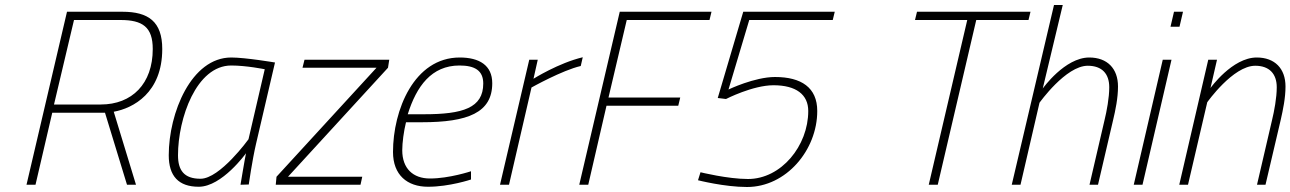

<svg xmlns="http://www.w3.org/2000/svg" viewBox="-20 -739 5162 768"><path d="M591 -543C591 -404 508 -321 383 -321H196L276 -659H462C550 -659 591 -631 591 -543ZM524 0 435 -292C512 -306 629 -367 629 -543C629 -653 573 -692 470 -692H248L86 0H122L189 -288H400L488 0Z M905 -477C966 -477 1039 -462 1039 -462L974 -182C974 -182 860 -24 782 -24C716 -24 692 -58 692 -118C692 -265 765 -477 905 -477ZM775 8C868 8 964 -126 964 -126C959 -103 942 0 942 0L975 -1C975 -1 989 -99 1004 -163L1080 -489C1080 -489 962 -509 905 -509C745 -509 655 -287 655 -118C655 -35 694 8 775 8Z M1486 -468 1086 -32 1083 0H1422L1429 -32H1132L1532 -468L1537 -500H1198L1190 -468Z M1611 -282C1646 -394 1706 -477 1818 -477C1879 -477 1913 -457 1913 -405C1913 -307 1831 -282 1676 -282H1611ZM1700 -25C1632 -25 1589 -65 1589 -138C1589 -168 1595 -214 1604 -250H1667C1851 -250 1949 -288 1949 -406C1949 -478 1897 -509 1819 -509C1636 -509 1552 -298 1552 -131C1552 -39 1609 8 1692 8C1778 8 1864 -21 1864 -21V-54C1864 -54 1777 -25 1700 -25Z M2016 0 2106 -389C2106 -389 2229 -458 2303 -475L2311 -510C2214 -487 2114 -424 2114 -424L2131 -500H2097L1980 0Z M2333 0 2406 -316H2693L2701 -349H2414L2487 -659H2818L2826 -692H2459L2297 0Z M2851 -347 2884 -343C2884 -343 2991 -398 3074 -398C3164 -398 3213 -361 3213 -295C3213 -156 3105 -23 2972 -23C2891 -23 2782 -50 2782 -50L2772 -18C2772 -18 2878 9 2968 9C3125 9 3249 -139 3249 -295C3249 -389 3185 -431 3080 -431C2998 -431 2894 -381 2894 -381L2977 -659H3311L3319 -692H2953Z M3849 -659 3695 0H3731L3885 -659H4094L4102 -692H3648L3640 -659Z M4138 -328C4138 -328 4243 -476 4331 -476C4388 -476 4417 -444 4417 -390C4417 -348 4407 -295 4398 -258L4338 0H4372L4432 -257C4442 -299 4452 -347 4452 -393C4452 -465 4409 -509 4337 -509C4239 -509 4151 -385 4151 -385L4231 -719H4196L4027 0H4062Z M4698 -632 4712 -692H4676L4662 -632ZM4550 0 4666 -500H4631L4515 0Z M4809 -330C4809 -330 4912 -476 5001 -476C5057 -476 5087 -444 5087 -390C5087 -348 5077 -295 5068 -258L5008 0H5042L5103 -260C5112 -300 5122 -347 5122 -393C5122 -465 5079 -509 5007 -509C4909 -509 4822 -387 4822 -387L4848 -500H4813L4697 0H4732Z"/></svg>

Font: RazerF5 Thin
Style: Italic
Weight: 250
Foundry: Razer Inc.
Version: Version 2